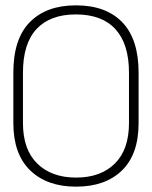

<svg xmlns="http://www.w3.org/2000/svg" viewBox="-20 -690 570 719"><path d="M264 -670Q377 -670 438 -606.5Q499 -543 499 -418V-229Q499 -112 436.5 -51.5Q374 9 265 9Q156 9 93 -52Q30 -113 30 -229V-418Q30 -545 92 -607.5Q154 -670 264 -670ZM264 -636Q168 -636 117 -581.5Q66 -527 66 -418V-229Q66 -130 119.5 -77.5Q173 -25 265 -25Q357 -25 410 -77.5Q463 -130 463 -229V-418Q463 -525 412.5 -580.5Q362 -636 264 -636Z"/></svg>

Font: TypoPRO Titillium Title
Style: Regular
Weight: 250
Designer: Campivisivi
Foundry: Accademia di Belle Arti di Urbino and students of MA course of Visual design
Version: 1.000